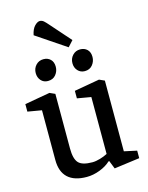

<svg xmlns="http://www.w3.org/2000/svg" viewBox="-134 -994 838 1086"><g transform="rotate(-15 285.0 -450.5)"><path d="M237 10Q164 10 126.5 -25Q89 -60 89 -129V-420L7 -434V-478L155 -504L186 -490V-170Q186 -110 207.5 -86Q229 -62 289 -62Q309 -62 334.5 -69.5Q360 -77 378 -87V-420L297 -434V-478L445 -504L476 -490V-76L550 -60V-16L401 4L382 -44L377 -43Q353 -20 314 -5Q275 10 237 10ZM381 -571Q356 -571 340 -588.5Q324 -606 324 -632Q324 -659 341.5 -678Q359 -697 386 -697Q411 -697 427 -681.5Q443 -666 443 -638Q443 -612 426.5 -591.5Q410 -571 381 -571ZM165 -571Q140 -571 124.5 -588.5Q109 -606 109 -632Q109 -659 126.5 -678Q144 -697 171 -697Q196 -697 212 -681.5Q228 -666 228 -638Q228 -612 211.5 -591.5Q195 -571 165 -571ZM327 -725 153 -842Q160 -877 176.5 -894Q193 -911 207 -911Q220 -911 230.5 -901.5Q241 -892 253 -878L358 -759Z"/></g></svg>

Font: Faustina Light Medium
Style: Regular
Weight: 500
Version: Version 1.200